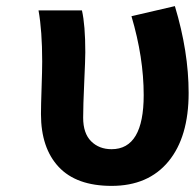

<svg xmlns="http://www.w3.org/2000/svg" viewBox="-20 -594 637 628"><path d="M345 14Q230 14 172 -48Q114 -110 114 -221Q114 -249 116 -306.5Q118 -364 118 -393Q118 -493 106 -560H248Q259 -512 259 -423Q259 -401 255.5 -324.5Q252 -248 252 -209Q252 -158 278 -132Q304 -106 345 -106Q450 -106 450 -283Q450 -406 410 -541L552 -574Q597 -425 597 -290Q597 -146 531 -66Q465 14 345 14Z"/></svg>

Font: NotoSansHansBold
Style: Bold
Weight: 700
Designer: Ryoko NISHIZUKA  (kana & ideographs); Paul D. Hunt (Latin, Greek & Cyrillic); Wenlong ZHANG  (bopomofo); Sandoll Communi
Foundry: Adobe Systems Incorporated
Version: Version 1.00;December 8, 2021;FontCreator 13.0.0.2675 64-bit